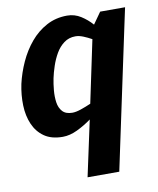

<svg xmlns="http://www.w3.org/2000/svg" viewBox="-81 -572 688 835"><g transform="rotate(-10 263.5 -154.0)"><path d="M167 -250Q162 -226 159.5 -198Q157 -170 160.5 -145Q164 -120 178.5 -104Q193 -88 222 -88Q238 -88 260 -95.5Q282 -103 305 -113L363 -388Q345 -398 326.5 -405.5Q308 -413 292 -413Q263 -413 241.5 -397Q220 -381 205.5 -356Q191 -331 181.5 -302.5Q172 -274 167 -250ZM25 -250Q36 -298 57 -344Q78 -390 109 -427Q140 -464 181 -486Q222 -508 272 -508Q305 -508 332.5 -490.5Q360 -473 381 -449L417 -500H527L512 -430L378 200H238L291 -46Q261 -24 227.5 -8Q194 8 163 8Q113 8 81.5 -14Q50 -36 34 -73Q18 -110 16.5 -156Q15 -202 25 -250Z"/></g></svg>

Font: Epunda Sans
Style: Bold Italic
Weight: 700
Italic angle: -12.0243°
Designer: Simon Atzbach
Foundry: typofactur
Version: Version 2.204; ttfautohint (v1.8.4.7-5d5b)